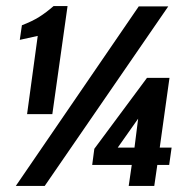

<svg xmlns="http://www.w3.org/2000/svg" viewBox="-20 -611 599 631"><path d="M69 -236 104 -493 45 -480 52 -528Q86 -541 109 -555.5Q132 -570 156 -591H202L152 -236ZM32 0 436 -590H533L127 0ZM403 0 413 -69H283L290 -122L463 -355H537L505 -126H544L536 -69H497L487 0ZM367 -126H422L434 -221Z"/></svg>

Font: Alumni Sans Thin ExtraBold
Style: Italic
Weight: 800
Italic angle: -8°
Version: Version 1.016